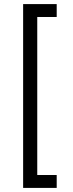

<svg xmlns="http://www.w3.org/2000/svg" viewBox="-20 -780 357 938"><path d="M93 138V-760H257V-697H162V75H257V138Z"/></svg>

Font: IBM Plex Sans Thai
Style: Regular
Weight: 400
Designer: Mike Abbink, Paul van der Laan, Pieter van Rosmalen, Ben Mitchell, Mark Frömberg
Foundry: Bold Monday
Version: Version 1.2